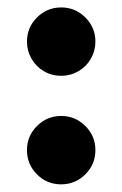

<svg xmlns="http://www.w3.org/2000/svg" viewBox="-20 -494 327 514"><path d="M143.6 -291Q118.7 -291 97.7 -303.2Q76.7 -315.4 64.5 -336.7Q52.2 -357.9 52.2 -382.8Q52.2 -420.4 79.1 -447.3Q106 -474.1 143.8 -474.1Q181.6 -474.1 208.5 -447.3Q235.4 -420.4 235.4 -382.8Q235.4 -357.9 223.1 -336.7Q210.9 -315.4 189.7 -303.2Q168.5 -291 143.6 -291ZM143.6 -0.5Q105.5 -0.5 78.9 -27.3Q52.2 -54.2 52.2 -92.3Q52.2 -129.9 79.1 -156.7Q106 -183.6 143.8 -183.6Q181.6 -183.6 208.5 -156.7Q235.4 -129.9 235.4 -92.3Q235.4 -54.2 208.5 -27.3Q181.6 -0.5 143.6 -0.5Z"/></svg>

Font: Sahel FD
Style: Bold-FD
Weight: 700
Foundry: Saber Rastikerdar (saber.rastikerdar@gmail.com)
Version: Version 3.3.0